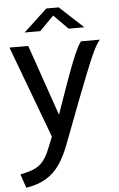

<svg xmlns="http://www.w3.org/2000/svg" viewBox="-65 -802 692 1115"><g transform="rotate(-5 280.5 -244.5)"><path d="M42 269.5 15 189.5Q62 180 93.5 167Q125 154 147.5 127.8Q170 101.5 189.5 52L216 -13.5L15.5 -550H125L268 -136.5Q306.5 -247 333.2 -321.2Q360 -395.5 378.5 -441.5Q397 -487.5 409.8 -512.8Q422.5 -538 432.5 -550H542.5Q532 -538.5 519.8 -517.5Q507.5 -496.5 490.5 -458Q473.5 -419.5 448 -355.5Q422.5 -291.5 385.2 -194.5Q348 -97.5 295.5 41Q270.5 107.5 238.2 154.5Q206 201.5 158.8 230Q111.5 258.5 42 269.5ZM111 -629.5 248.5 -757.5H321L459 -629.5H367.5L284.5 -713L202 -629.5Z"/></g></svg>

Font: Junction Medium
Style: Regular
Weight: 500
Designer: Caroline Hadilaksono
Foundry: Caroline Hadilaksono, Tyler Finck, The League of Moveable Type
Version: Version 2.000; ttfautohint (v1.8.3)